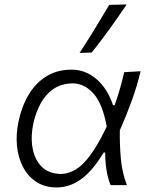

<svg xmlns="http://www.w3.org/2000/svg" viewBox="-20 -812 656 842"><path d="M229 10Q176.5 10 139.5 -14.2Q102.5 -38.5 81 -79.5Q59.5 -120.5 54.5 -172Q49.5 -223.5 61 -278Q75 -345 105.5 -396.5Q136 -448 183.2 -477.2Q230.5 -506.5 294.5 -506.5Q355 -506.5 403.2 -465Q451.5 -423.5 475.5 -351H483Q498 -393.5 507.8 -428.8Q517.5 -464 524.5 -495.5L596.5 -499.5Q581.5 -435.5 557.2 -368.8Q533 -302 505.5 -240.5Q504.5 -179.5 509.8 -117.8Q515 -56 536.5 0H465Q452 -32.5 446.5 -70Q441 -107.5 441.5 -143H434.5Q387 -63.5 336.5 -26.8Q286 10 229 10ZM245 -49Q302 -49.5 349.5 -99.5Q397 -149.5 448 -257Q430 -357 390 -401.8Q350 -446.5 297 -446.5Q247 -445 212.8 -420.8Q178.5 -396.5 157.5 -357Q136.5 -317.5 126.5 -271.5Q114 -215 122.5 -164.8Q131 -114.5 161 -82.8Q191 -51 245 -49ZM329 -580Q363.5 -633 395.8 -685.5Q428 -738 459 -790.5L535.5 -792.5Q499 -738.5 461 -685.5Q423 -632.5 382 -581.5Z"/></svg>

Font: Commissioner Flair Light
Style: Italic
Weight: 300
Italic angle: -12°
Designer: Kostas Bartsokas
Foundry: Kostas Bartsokas
Version: Version 1.000; ttfautohint (v1.8.3)